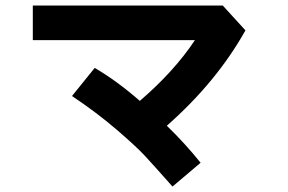

<svg xmlns="http://www.w3.org/2000/svg" viewBox="-20 -685 1040 694"><path d="M240.2 -337.9 322.3 -439.5Q401.4 -393.6 485.4 -320.3Q609.4 -426.8 684.6 -540H98.6V-665H785.2L867.2 -575.2Q762.7 -388.7 583 -230.5Q650.4 -165 705.1 -96.7L603.5 -10.7Q535.2 -87.9 503.4 -122.1Q471.7 -156.2 399.9 -217.8Q328.1 -279.3 240.2 -337.9Z"/></svg>

Font: Gothic A1 ExtraBold
Style: Regular
Weight: 800
Designer: HanYang I&C Co.,Ltd.
Foundry: HanYang I&C Co.,Ltd.
Version: Version 2.50